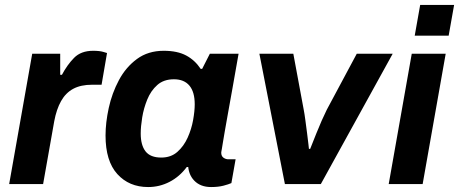

<svg xmlns="http://www.w3.org/2000/svg" viewBox="-20 -743 1854 775"><path d="M17 0 110 -526H223V-441H230Q251 -481 279 -509.5Q307 -538 356 -538Q382 -538 397 -533.5Q412 -529 412 -529L390 -401H352Q306 -401 275.5 -384.5Q245 -368 226.5 -335Q208 -302 199 -254L154 0Z M578 12Q501 12 453.5 -40.5Q406 -93 406 -196Q406 -248 419 -307.5Q432 -367 460 -419.5Q488 -472 533 -505Q578 -538 641 -538Q696 -538 731.5 -519Q767 -500 790 -465H796L827 -526H943Q929 -445 918 -384.5Q907 -324 899.5 -281.5Q892 -239 887 -211Q882 -183 879.5 -166.5Q877 -150 875.5 -142Q874 -134 873.5 -131Q873 -128 873 -127Q873 -113 882 -106.5Q891 -100 902 -100H931L914 -4Q903 1 882 6.5Q861 12 832 12Q789 12 764 -14Q739 -40 739 -83Q739 -91 740.5 -100Q742 -109 744 -118L802 -69H734Q705 -30 664.5 -9Q624 12 578 12ZM631 -107Q670 -107 696 -130Q722 -153 737.5 -187.5Q753 -222 759.5 -258.5Q766 -295 766 -322Q766 -372 744.5 -397.5Q723 -423 682 -423Q641 -423 615 -400Q589 -377 574.5 -341.5Q560 -306 554 -269Q548 -232 548 -204Q548 -157 567.5 -132Q587 -107 631 -107Z M1130 0 1027 -526H1164L1206 -300Q1209 -285 1212.5 -258.5Q1216 -232 1219.5 -205.5Q1223 -179 1225 -160.5Q1227 -142 1227 -142H1232Q1232 -142 1239 -159.5Q1246 -177 1256.5 -203.5Q1267 -230 1278.5 -256Q1290 -282 1299 -300L1420 -526H1565L1275 0Z M1549 0 1642 -526H1779L1686 0ZM1654 -599 1676 -723H1813L1791 -599Z"/></svg>

Font: Archivo VF Beta
Style: Italic
Weight: 400
Italic angle: -10°
Designer: Hector Gatti
Foundry: Omnibus-Type
Version: Version 1.002